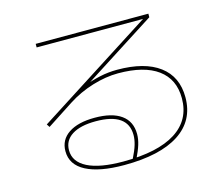

<svg xmlns="http://www.w3.org/2000/svg" viewBox="-106 -861 1212 1042"><g transform="rotate(-15 500.0 -340.0)"><path d="M470 40Q331 40 255.5 0.5Q180 -39 180 -115Q180 -179 233 -214.5Q286 -250 380 -250Q477 -250 528.5 -213Q580 -176 580 -105Q580 -77 570.5 -46Q561 -15 539 30L521 22Q543 -22 551.5 -51Q560 -80 560 -105Q560 -230 380 -230Q294 -230 247 -200Q200 -170 200 -115Q200 -50 269 -15Q338 20 470 20Q664 20 764.5 -44Q865 -108 865 -230Q865 -337 788 -393.5Q711 -450 565 -450Q496 -450 420.5 -427Q345 -404 280 -362L131 -265L120 -282L798 -716V-700H175V-720H808V-700L380 -426L368 -429Q392 -439 417 -446.5Q442 -454 467 -459.5Q492 -465 516.5 -467.5Q541 -470 565 -470Q719 -470 802 -408Q885 -346 885 -230Q885 -99 778 -29.5Q671 40 470 40Z"/></g></svg>

Font: M PLUS 1 Thin
Style: Regular
Weight: 100
Designer: Coji Morishita
Foundry: UNDERFOREST DESIGN
Version: Version 1.001